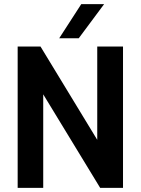

<svg xmlns="http://www.w3.org/2000/svg" viewBox="-20 -904 677 924"><path d="M65 -680H175L448 -231V-680H572V0H462L188 -450V0H65ZM371 -884H481L359 -720H265Z"/></svg>

Font: Teachers SemiBold
Style: Regular
Weight: 600
Designer: Alfredo Marco Pradil & Chank Diesel
Version: Version 0.009